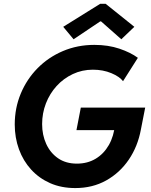

<svg xmlns="http://www.w3.org/2000/svg" viewBox="-20 -958 778 986"><path d="M366.7 7.8Q294.9 7.8 237.8 -17.3Q180.7 -42.5 139.9 -87.2Q99.1 -131.8 77.4 -191.4Q55.7 -251 55.7 -318.8Q55.7 -403.3 86.7 -477.5Q117.7 -551.8 173.1 -607.9Q228.5 -664.1 303.2 -695.8Q377.9 -727.5 464.4 -727.5Q535.6 -727.5 593.3 -708Q650.9 -688.5 688 -661.1L611.8 -541Q594.2 -564.5 551.8 -582.3Q509.3 -600.1 457 -600.1Q401.4 -600.1 353.8 -577.6Q306.2 -555.2 270.8 -516.4Q235.4 -477.5 215.8 -427Q196.3 -376.5 196.3 -320.8Q196.3 -265.1 217.3 -219Q238.3 -172.9 278.1 -145.3Q317.9 -117.7 375 -117.7Q429.2 -117.7 471.2 -142.8Q513.2 -168 539.1 -213.4Q564.9 -258.8 570.8 -319.8L631.3 -289.6H372.6L395 -405.3H725.6L703.6 -293Q687.5 -206.1 641.4 -138.2Q595.2 -70.3 525.1 -31.2Q455.1 7.8 366.7 7.8ZM357.9 -756.3 304.7 -820.3 494.6 -938.5H522.5L669.9 -820.3L603 -756.3L499 -848.1H494.6Z"/></svg>

Font: Reddit Sans
Style: Bold Italic
Weight: 700
Italic angle: -11.25°
Designer: Stephen Hutchings
Version: Version 1.013